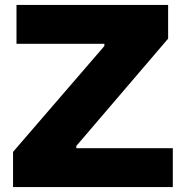

<svg xmlns="http://www.w3.org/2000/svg" viewBox="-20 -760 752 780"><path d="M33 -143 404 -573V-582H47V-740H663V-603L290 -167V-158H682V0H33Z"/></svg>

Font: Encode Sans Wide
Style: ExtraBold
Weight: 800
Designer: Pablo Impallari, Andres Torresi
Foundry: Pablo Impallari, Andres Torresi
Version: Version 1.000; ttfautohint (v1.00) -l 8 -r 50 -G 200 -x 14 -